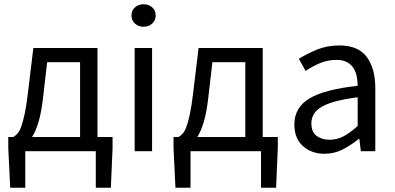

<svg xmlns="http://www.w3.org/2000/svg" viewBox="-20 -712 1858 904"><path d="M99 0V172H28L19 -15V-67H43Q53 -73 62.5 -83.5Q72 -94 80 -116Q88 -138 96 -175Q104 -212 111 -271L137 -486H439V-67H510V-15L502 172H431V0ZM183 -255Q175 -183 161.5 -138Q148 -93 131 -67H357V-419H202Z M614 0V-486H696V0ZM656 -586Q632 -586 615.5 -601Q599 -616 599 -639Q599 -663 615.5 -677.5Q632 -692 656 -692Q680 -692 696.5 -677.5Q713 -663 713 -639Q713 -616 696.5 -601Q680 -586 656 -586Z M877 0V172H806L797 -15V-67H821Q831 -73 840.5 -83.5Q850 -94 858 -116Q866 -138 874 -175Q882 -212 889 -271L915 -486H1217V-67H1288V-15L1280 172H1209V0ZM961 -255Q953 -183 939.5 -138Q926 -93 909 -67H1135V-419H980Z M1508 12Q1447 12 1406.5 -24Q1366 -60 1366 -126Q1366 -206 1437 -248.5Q1508 -291 1664 -308Q1664 -331 1659.5 -353Q1655 -375 1644 -392Q1633 -409 1613.5 -419.5Q1594 -430 1564 -430Q1522 -430 1485 -414Q1448 -398 1419 -378L1387 -435Q1421 -457 1470 -477.5Q1519 -498 1578 -498Q1667 -498 1707 -443.5Q1747 -389 1747 -298V0H1679L1672 -58H1669Q1634 -29 1594 -8.5Q1554 12 1508 12ZM1532 -54Q1567 -54 1598 -70.5Q1629 -87 1664 -119V-254Q1603 -246 1561.5 -235Q1520 -224 1494.5 -209Q1469 -194 1457.5 -174.5Q1446 -155 1446 -132Q1446 -90 1471 -72Q1496 -54 1532 -54Z"/></svg>

Font: Giro Regular
Style: Regular
Weight: 400
Designer: Paul D. Hunt
Foundry: Adobe Systems Incorporated
Version: Version 1.000;PS 1.0;hotconv 1.0.88;makeotf.lib2.5.647800